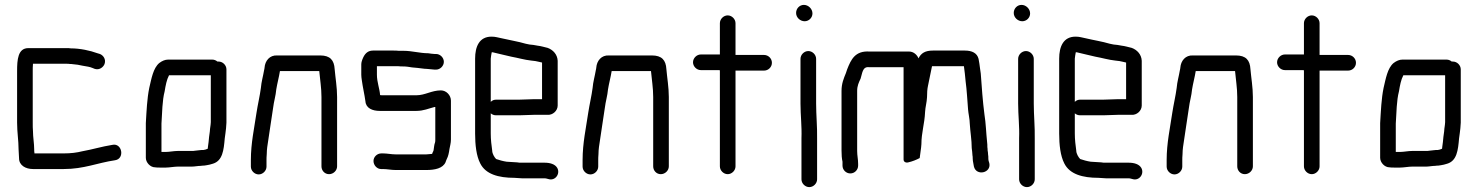

<svg xmlns="http://www.w3.org/2000/svg" viewBox="-20 -689 6050 786"><path d="M115 -152C114 -162 114 -174 114 -187V-398C114 -407 114 -417 115 -428H251C257 -428 262 -428 267 -427C270 -427 275 -427 280 -426L298 -424C303 -423 310 -422 318 -420C330 -418 331 -418 341 -416C347 -415 353 -413 358 -411L368 -407C387 -401 403 -414 408 -427C415 -447 402 -463 389 -468L379 -471C349 -482 308 -491 270 -491C265 -492 259 -492 252 -492H96C53 -492 50 -444 50 -398V-187C50 -147 56 -114 56 -78C56 -67 58 -53 58 -41C58 -12 85 3 115 3H241C324 3 377 -22 451 -33C492 -39 480 -105 440 -96C396 -89 358 -77 318 -70C294 -64 270 -61 241 -61H121V-63C120 -68 120 -73 120 -77C120 -102 115 -127 115 -152Z M659 -67H641V-183C644 -228 644 -277 654 -315C658 -339 662 -362 672 -381H843V-189C842 -171 840 -169 839 -151L836 -129C835 -114 833 -101 831 -86C831 -83 831 -81 830 -80C826 -78 817 -75 813 -75C808 -75 802 -75 796 -74L778 -72C773 -71 769 -71 766 -71H707C692 -71 673 -67 659 -67ZM615 -4C620 -3 627 -3 636 -3H659C673 -3 694 -7 709 -7H766C777 -7 790 -10 802 -10C807 -11 811 -11 815 -11C822 -12 829 -13 838 -15L852 -19C891 -31 896 -74 900 -122L903 -144C905 -162 906 -165 907 -187V-405C907 -422 892 -437 875 -437H870C864 -442 857 -445 849 -445H668C656 -445 644 -440 632 -431C607 -410 600 -367 591 -329C582 -285 580 -236 577 -185V-43C577 -24 595 -4 615 -4Z M1071 -7V-34C1071 -39 1071 -47 1072 -58C1072 -69 1073 -78 1074 -87C1081 -139 1091 -196 1098 -247C1101 -273 1109 -298 1111 -323C1115 -348 1122 -373 1126 -398H1287C1290 -363 1296 -330 1296 -292V-8C1296 9 1309 24 1327 24C1345 24 1360 9 1360 -8V-292C1360 -331 1353 -371 1350 -406C1348 -443 1331 -462 1291 -462H1115C1084 -464 1065 -440 1063 -412C1063 -409 1062 -406 1061 -401C1057 -377 1050 -354 1048 -329C1044 -298 1035 -260 1030 -227C1021 -165 1007 -103 1007 -34V-7C1007 10 1022 25 1039 25C1056 25 1071 10 1071 -7Z M1632 -481H1612C1605 -482 1598 -482 1592 -482H1507C1489 -482 1476 -473 1467 -454C1462 -443 1459 -434 1459 -425V-383C1459 -376 1460 -369 1461 -362C1465 -332 1472 -303 1476 -274C1478 -246 1505 -235 1534 -235H1685C1714 -235 1735 -245 1759 -251H1762V-118C1762 -113 1762 -109 1761 -106C1757 -95 1757 -86 1755 -74C1754 -69 1750 -64 1749 -59C1741 -59 1734 -57 1725 -57H1600C1582 -57 1565 -61 1548 -61H1541C1524 -61 1509 -47 1509 -30C1509 -13 1523 3 1540 3H1547C1564 3 1582 7 1600 7H1725C1761 7 1793 0 1804 -25C1805 -29 1807 -33 1809 -38C1815 -49 1818 -64 1820 -79C1822 -91 1826 -103 1826 -118V-277C1826 -299 1807 -319 1785 -319C1747 -319 1720 -299 1685 -299H1556C1543 -299 1537 -299 1536 -300C1534 -327 1523 -353 1523 -383V-418H1610C1617 -417 1624 -417 1631 -417C1644 -417 1654 -415 1667 -413L1689 -411C1702 -410 1715 -407 1727 -407C1736 -407 1751 -404 1759 -404H1765C1782 -404 1797 -419 1797 -436C1797 -453 1782 -468 1765 -468H1759C1750 -468 1743 -470 1733 -471C1699 -471 1667 -481 1632 -481Z M1993 -475C1996 -475 1999 -475 2001 -474C2023 -469 2050 -462 2073 -457C2101 -452 2127 -444 2155 -441L2172 -439C2180 -438 2192 -434 2199 -433V-283H2167C2154 -283 2120 -281 2105 -281H2011C2002 -281 1995 -278 1989 -272V-449C1989 -454 1992 -469 1993 -475ZM2167 -219H2221C2242 -217 2263 -235 2263 -257V-440C2262 -466 2244 -485 2222 -493L2202 -498C2195 -500 2188 -501 2181 -502L2164 -505C2152 -506 2143 -507 2132 -510C2102 -519 2064 -525 2035 -532C2018 -535 2010 -539 1992 -539C1942 -539 1925 -498 1925 -449V-142C1925 -96 1930 -51 1946 -20C1968 24 2020 39 2086 39C2096 39 2106 41 2117 41H2209C2216 41 2220 43 2225 44C2253 53 2275 22 2261 -2C2252 -17 2232 -23 2209 -23H2107C2100 -24 2093 -25 2086 -25C2078 -25 2061 -27 2054 -27C2040 -29 2022 -34 2011 -38C2004 -45 1995 -60 1995 -72C1992 -94 1989 -117 1989 -143V-225C1995 -220 2002 -217 2011 -217H2105C2120 -217 2154 -219 2167 -219Z M2429 -7V-34C2429 -39 2429 -47 2430 -58C2430 -69 2431 -78 2432 -87C2439 -139 2449 -196 2456 -247C2459 -273 2467 -298 2469 -323C2473 -348 2480 -373 2484 -398H2645C2648 -363 2654 -330 2654 -292V-8C2654 9 2667 24 2685 24C2703 24 2718 9 2718 -8V-292C2718 -331 2711 -371 2708 -406C2706 -443 2689 -462 2649 -462H2473C2442 -464 2423 -440 2421 -412C2421 -409 2420 -406 2419 -401C2415 -377 2408 -354 2406 -329C2402 -298 2393 -260 2388 -227C2379 -165 2365 -103 2365 -34V-7C2365 10 2380 25 2397 25C2414 25 2429 10 2429 -7Z M2927 -594V-466H2849C2832 -466 2817 -451 2817 -434C2817 -417 2832 -402 2849 -402H2921C2923 -402 2925 -402 2927 -401V-8C2927 9 2942 24 2959 24C2976 24 2991 9 2991 -8V-400H3108C3125 -400 3140 -414 3140 -432C3140 -450 3125 -464 3108 -464H2991V-594C2991 -611 2976 -626 2959 -626C2942 -626 2927 -611 2927 -594Z M3257 -448V-265C3257 -217 3263 -171 3261 -123V45C3261 62 3276 77 3293 77C3310 77 3325 62 3325 45V-79V-122C3326 -168 3321 -218 3321 -265V-448C3321 -465 3306 -480 3289 -480C3272 -480 3257 -465 3257 -448ZM3239 -636C3239 -617 3256 -602 3274 -602C3291 -602 3306 -616 3306 -634C3306 -653 3289 -669 3271 -669C3253 -669 3239 -654 3239 -636Z M3493 -11V-18C3493 -37 3489 -52 3489 -71V-317C3489 -338 3496 -352 3503 -367C3510 -387 3510 -417 3537 -414H3679V-36C3679 -27 3687 -22 3697 -24C3715 -28 3732 -35 3745 -42C3747 -62 3751 -80 3752 -99C3752 -146 3765 -182 3767 -230C3768 -251 3774 -269 3775 -291C3775 -308 3776 -325 3779 -338C3785 -365 3789 -389 3795 -416C3795 -417 3795 -417 3796 -418H3926C3929 -398 3931 -378 3933 -356C3938 -320 3940 -277 3943 -241C3944 -226 3950 -200 3950 -183C3952 -149 3958 -116 3958 -83C3959 -72 3961 -63 3961 -53C3962 -49 3962 -45 3962 -41C3962 -35 3963 -27 3965 -18L3967 -7C3977 33 4039 19 4030 -21L4027 -31C4026 -36 4026 -39 4026 -42C4026 -47 4026 -51 4025 -56C4025 -62 4024 -68 4023 -74C4023 -77 4023 -82 4022 -87C4022 -94 4022 -100 4021 -107C4017 -143 4016 -185 4010 -221C4003 -275 3999 -332 3995 -388L3992 -409C3991 -419 3988 -438 3986 -448C3980 -472 3959 -482 3930 -482H3799C3768 -482 3751 -472 3740 -450C3735 -464 3720 -478 3702 -478H3540C3481 -482 3464 -446 3448 -405L3443 -390C3434 -368 3425 -347 3425 -317V-73C3425 -56 3426 -40 3429 -27V-11C3429 6 3443 21 3461 21C3479 21 3493 6 3493 -11Z M4148 -448V-265C4148 -217 4154 -171 4152 -123V45C4152 62 4167 77 4184 77C4201 77 4216 62 4216 45V-79V-122C4217 -168 4212 -218 4212 -265V-448C4212 -465 4197 -480 4180 -480C4163 -480 4148 -465 4148 -448ZM4130 -636C4130 -617 4147 -602 4165 -602C4182 -602 4197 -616 4197 -634C4197 -653 4180 -669 4162 -669C4144 -669 4130 -654 4130 -636Z M4384 -475C4387 -475 4390 -475 4392 -474C4414 -469 4441 -462 4464 -457C4492 -452 4518 -444 4546 -441L4563 -439C4571 -438 4583 -434 4590 -433V-283H4558C4545 -283 4511 -281 4496 -281H4402C4393 -281 4386 -278 4380 -272V-449C4380 -454 4383 -469 4384 -475ZM4558 -219H4612C4633 -217 4654 -235 4654 -257V-440C4653 -466 4635 -485 4613 -493L4593 -498C4586 -500 4579 -501 4572 -502L4555 -505C4543 -506 4534 -507 4523 -510C4493 -519 4455 -525 4426 -532C4409 -535 4401 -539 4383 -539C4333 -539 4316 -498 4316 -449V-142C4316 -96 4321 -51 4337 -20C4359 24 4411 39 4477 39C4487 39 4497 41 4508 41H4600C4607 41 4611 43 4616 44C4644 53 4666 22 4652 -2C4643 -17 4623 -23 4600 -23H4498C4491 -24 4484 -25 4477 -25C4469 -25 4452 -27 4445 -27C4431 -29 4413 -34 4402 -38C4395 -45 4386 -60 4386 -72C4383 -94 4380 -117 4380 -143V-225C4386 -220 4393 -217 4402 -217H4496C4511 -217 4545 -219 4558 -219Z M4820 -7V-34C4820 -39 4820 -47 4821 -58C4821 -69 4822 -78 4823 -87C4830 -139 4840 -196 4847 -247C4850 -273 4858 -298 4860 -323C4864 -348 4871 -373 4875 -398H5036C5039 -363 5045 -330 5045 -292V-8C5045 9 5058 24 5076 24C5094 24 5109 9 5109 -8V-292C5109 -331 5102 -371 5099 -406C5097 -443 5080 -462 5040 -462H4864C4833 -464 4814 -440 4812 -412C4812 -409 4811 -406 4810 -401C4806 -377 4799 -354 4797 -329C4793 -298 4784 -260 4779 -227C4770 -165 4756 -103 4756 -34V-7C4756 10 4771 25 4788 25C4805 25 4820 10 4820 -7Z M5318 -594V-466H5240C5223 -466 5208 -451 5208 -434C5208 -417 5223 -402 5240 -402H5312C5314 -402 5316 -402 5318 -401V-8C5318 9 5333 24 5350 24C5367 24 5382 9 5382 -8V-400H5499C5516 -400 5531 -414 5531 -432C5531 -450 5516 -464 5499 -464H5382V-594C5382 -611 5367 -626 5350 -626C5333 -626 5318 -611 5318 -594Z M5712 -67H5694V-183C5697 -228 5697 -277 5707 -315C5711 -339 5715 -362 5725 -381H5896V-189C5895 -171 5893 -169 5892 -151L5889 -129C5888 -114 5886 -101 5884 -86C5884 -83 5884 -81 5883 -80C5879 -78 5870 -75 5866 -75C5861 -75 5855 -75 5849 -74L5831 -72C5826 -71 5822 -71 5819 -71H5760C5745 -71 5726 -67 5712 -67ZM5668 -4C5673 -3 5680 -3 5689 -3H5712C5726 -3 5747 -7 5762 -7H5819C5830 -7 5843 -10 5855 -10C5860 -11 5864 -11 5868 -11C5875 -12 5882 -13 5891 -15L5905 -19C5944 -31 5949 -74 5953 -122L5956 -144C5958 -162 5959 -165 5960 -187V-405C5960 -422 5945 -437 5928 -437H5923C5917 -442 5910 -445 5902 -445H5721C5709 -445 5697 -440 5685 -431C5660 -410 5653 -367 5644 -329C5635 -285 5633 -236 5630 -185V-43C5630 -24 5648 -4 5668 -4Z"/></svg>

Font: Electronic
Style: SeBd
Weight: 600
Version: Version 1.011